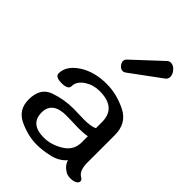

<svg xmlns="http://www.w3.org/2000/svg" viewBox="-238 -919 1037 1037"><g transform="rotate(45 280.0 -401.0)"><path d="M287.1 -597.7Q272.9 -597.7 260.7 -612.3Q250 -624.5 250 -637.2Q250 -648.9 259.8 -658.2L417.5 -805.2Q427.2 -814.5 439.5 -814.5Q461.9 -814.5 479 -791.5Q491.7 -774.9 491.7 -758.3Q491.7 -741.7 478.5 -731.9L304.7 -604Q296.4 -597.7 287.1 -597.7ZM497.6 11.7Q475.6 11.7 461.9 3.4Q427.7 -16.6 418.9 -48.8Q387.7 -12.2 335.2 -0.2Q282.7 11.7 240.7 11.7Q173.8 11.7 105.2 -20.3Q36.6 -52.2 36.6 -130.4Q36.6 -219.2 104 -243.2Q171.4 -267.1 243.7 -267.1Q259.3 -267.1 282 -266.1Q304.7 -265.1 324.7 -265.1Q379.9 -265.1 403.3 -277.8V-324.2Q403.3 -434.1 275.9 -434.1Q229 -434.1 192.4 -410.6Q149.9 -383.3 149.9 -345.2Q149.9 -318.4 100.1 -318.4Q51.3 -318.4 51.3 -345.2Q51.3 -402.3 116.7 -445.8Q181.6 -488.3 275.9 -488.3Q351.6 -488.3 426.8 -451.4Q502 -414.6 502 -324.2V-113.8Q502 -52.2 533.7 -34.2Q547.4 -26.4 547.4 -15.6Q547.4 -3.4 532.2 4.4Q519 11.7 497.6 11.7ZM240.7 -42.5Q295.9 -42.5 349.6 -75.4Q403.3 -108.4 403.3 -168.9V-215.8Q375.5 -210.9 335 -210.9Q312.5 -210.9 289.6 -212.2Q266.6 -213.4 243.7 -213.4Q135.7 -213.4 135.7 -130.4Q135.7 -42.5 240.7 -42.5Z"/></g></svg>

Font: Gayathri
Style: Bold
Weight: 700
Designer: Binoy Dominic <binoy.domenic@gmail.com>
Foundry: SMC
Version: Version 1.000